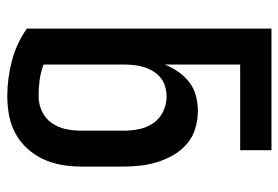

<svg xmlns="http://www.w3.org/2000/svg" viewBox="-142 -634 783 540"><g transform="rotate(90 250.0 -363.5)"><path d="M250 8Q200 8 150.5 -5Q101 -18 60 -47V-735H402V-647H161V-435Q169 -455 181.5 -473Q194 -491 211 -504Q228 -517 249 -522.5Q270 -528 292 -528Q316 -528 340 -521Q364 -514 383 -498Q402 -482 414.5 -461Q427 -440 434.5 -416.5Q442 -393 445 -368.5Q448 -344 448 -320V-200Q448 -173 443.5 -146Q439 -119 427.5 -94Q416 -69 397.5 -48.5Q379 -28 355 -15Q331 -2 304 3Q277 8 250 8ZM250 -80Q272 -80 292.5 -89.5Q313 -99 325.5 -117Q338 -135 342.5 -156.5Q347 -178 347 -200V-320Q347 -342 342.5 -363.5Q338 -385 325.5 -403Q313 -421 293 -430.5Q273 -440 251 -440Q237 -440 223 -436Q209 -432 198 -423Q187 -414 179.5 -401.5Q172 -389 168 -375.5Q164 -362 162.5 -348Q161 -334 161 -320V-94Q182 -86 204.5 -83Q227 -80 250 -80Z"/></g></svg>

Font: Iosevka SS18 Semibold
Style: Regular
Weight: 600
Monospace: yes
Designer: Belleve Invis
Foundry: Belleve Invis
Version: Version 25.1.1; ttfautohint (v1.8.4)